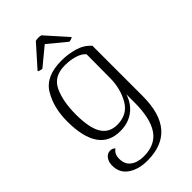

<svg xmlns="http://www.w3.org/2000/svg" viewBox="-282 -783 1098 1098"><g transform="rotate(-45 267.0 -233.5)"><path d="M51 114Q51 83 66 63.5Q81 44 103 44Q124 44 134 57Q107 75 107 114Q107 159 137.5 181.5Q168 204 216 204Q310 204 353.5 140.5Q397 77 397 -52V-118Q378 -59 333 -26Q288 7 224 7Q48 7 48 -248Q48 -358 95.5 -437.5Q143 -517 270 -517Q323 -517 373.5 -502.5Q424 -488 456 -451V-45Q456 236 214 236Q144 236 97.5 204.5Q51 173 51 114ZM397 -248 398 -441Q380 -462 344.5 -473Q309 -484 265 -484Q175 -484 143 -414.5Q111 -345 111 -242Q111 -132 142 -81.5Q173 -31 237 -31Q320 -31 358 -97Q396 -163 397 -248ZM132 -571 247 -700Q256 -703 271 -703Q283 -703 292 -700L407 -571Q404 -567 394.5 -564Q385 -561 379 -561L270 -651L161 -561Q154 -561 143.5 -564Q133 -567 132 -571Z"/></g></svg>

Font: Arima Madurai Light
Style: Regular
Weight: 300
Designer: Joana Correia and Natanael Gama
Foundry: NDISCOVER
Version: Version 1.020